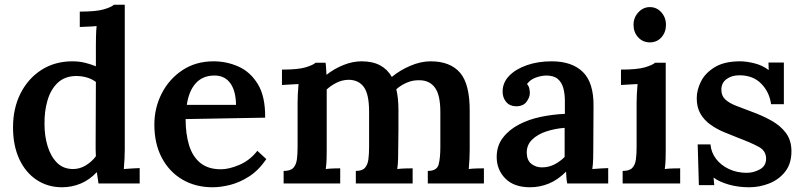

<svg xmlns="http://www.w3.org/2000/svg" viewBox="-20 -775 3398 811"><path d="M242 16Q182 16 135 -15Q88 -46 61.5 -103Q35 -160 35 -237Q35 -318 67 -381Q99 -444 155.5 -480Q212 -516 286 -516Q315 -516 340.5 -509.5Q366 -503 385 -495V-584Q385 -599 385.5 -621Q386 -643 388 -665Q371 -663 350.5 -662.5Q330 -662 317 -661V-726Q386 -726 418.5 -735.5Q451 -745 461 -755H507V-143Q507 -128 506 -105.5Q505 -83 503 -61Q541 -64 570 -65V0H396Q394 -13 392.5 -24.5Q391 -36 389 -48Q358 -15 320.5 0.5Q283 16 242 16ZM289 -61Q317 -61 342.5 -76.5Q368 -92 385 -115Q384 -129 384 -143.5Q384 -158 384 -173L385 -429Q351 -454 300 -454Q253 -453 223.5 -425Q194 -397 180.5 -350.5Q167 -304 168 -250Q168 -201 181 -158Q194 -115 220.5 -88Q247 -61 289 -61Z M878 16Q806 16 750.5 -16.5Q695 -49 663.5 -108.5Q632 -168 632 -249Q632 -319 663 -380Q694 -441 750.5 -478.5Q807 -516 882 -516Q938 -516 988 -493.5Q1038 -471 1069.5 -419Q1101 -367 1100 -278L764 -272Q764 -210 778.5 -162Q793 -114 826 -87Q859 -60 913 -60Q948 -60 992 -79Q1036 -98 1067 -138L1105 -103Q1072 -55 1032 -29.5Q992 -4 952 6Q912 16 878 16ZM769 -332H977Q976 -392 952.5 -424Q929 -456 886 -456Q837 -456 807.5 -424Q778 -392 769 -332Z M1178 0V-53Q1207 -53 1219 -66Q1231 -79 1234 -101.5Q1237 -124 1237 -153V-341Q1237 -359 1238 -379Q1239 -399 1241 -420Q1225 -419 1204.5 -418Q1184 -417 1171 -416V-481Q1239 -481 1270.5 -490.5Q1302 -500 1313 -510H1355Q1357 -500 1357.5 -485.5Q1358 -471 1359 -459Q1392 -485 1431 -500.5Q1470 -516 1507 -516Q1554 -516 1585.5 -499Q1617 -482 1635 -450Q1670 -479 1714 -497.5Q1758 -516 1799 -516Q1882 -516 1923.5 -467.5Q1965 -419 1964 -303V-143Q1964 -126 1963 -104Q1962 -82 1960 -61Q1975 -63 1993.5 -63.5Q2012 -64 2024 -64V0H1787V-53Q1826 -53 1833 -81Q1840 -109 1840 -153V-302Q1840 -374 1817 -405Q1794 -436 1752 -436Q1724 -437 1698.5 -426Q1673 -415 1654 -398Q1663 -361 1663 -310Q1663 -268 1663 -226.5Q1663 -185 1662 -143Q1662 -126 1661.5 -104Q1661 -82 1658 -61Q1674 -63 1692 -63.5Q1710 -64 1723 -64V0H1483V-53Q1510 -53 1521.5 -66Q1533 -79 1536 -101.5Q1539 -124 1539 -153V-304Q1539 -376 1517.5 -406.5Q1496 -437 1454 -438Q1427 -438 1402.5 -426Q1378 -414 1360 -397Q1360 -385 1360 -372Q1360 -359 1360 -346V-143Q1360 -126 1359.5 -104Q1359 -82 1356 -61Q1372 -63 1388.5 -63.5Q1405 -64 1417 -64V0Z M2376 0Q2373 -15 2372.5 -25.5Q2372 -36 2371 -50Q2336 -15 2298 0.5Q2260 16 2219 16Q2151 16 2114.5 -21Q2078 -58 2078 -112Q2078 -159 2104 -193Q2130 -227 2172 -249Q2214 -271 2265 -281.5Q2316 -292 2366 -294V-349Q2366 -378 2359.5 -402.5Q2353 -427 2336 -441.5Q2319 -456 2286 -456Q2263 -455 2241 -446.5Q2219 -438 2206 -420Q2214 -411 2216 -400.5Q2218 -390 2218 -382Q2218 -364 2204 -345Q2190 -326 2159 -326Q2132 -327 2117.5 -345Q2103 -363 2103 -388Q2103 -426 2130.5 -454.5Q2158 -483 2205 -499.5Q2252 -516 2310 -516Q2396 -516 2442 -471Q2488 -426 2487 -327Q2487 -274 2486.5 -234.5Q2486 -195 2486 -143Q2486 -128 2485.5 -105.5Q2485 -83 2482 -61Q2520 -64 2549 -65V0ZM2365 -235Q2325 -232 2288 -220Q2251 -208 2227.5 -185Q2204 -162 2205 -128Q2206 -97 2225 -82.5Q2244 -68 2269 -68Q2297 -68 2321 -80Q2345 -92 2365 -112Q2365 -122 2365 -133Q2365 -144 2365 -155Q2365 -169 2365 -190Q2365 -211 2365 -235Z M2610 -53Q2639 -53 2651 -66Q2663 -79 2666 -101.5Q2669 -124 2669 -153V-340Q2669 -357 2670 -377.5Q2671 -398 2673 -420Q2657 -419 2636.5 -418Q2616 -417 2603 -416V-481Q2671 -481 2703.5 -490.5Q2736 -500 2747 -510H2792V-143Q2792 -126 2791.5 -104Q2791 -82 2788 -61Q2804 -63 2822 -63.5Q2840 -64 2853 -64V0H2610ZM2725 -596Q2695 -596 2675.5 -617.5Q2656 -639 2656 -670Q2656 -701 2676.5 -723Q2697 -745 2725 -745Q2754 -745 2773.5 -723Q2793 -701 2793 -670Q2793 -639 2774 -617.5Q2755 -596 2725 -596Z M3144 16Q3098 16 3058 4.5Q3018 -7 2994 -25L2997 7H2932L2927 -165H2981Q2984 -131 3004.5 -104Q3025 -77 3059 -61Q3093 -45 3134 -45Q3163 -45 3189.5 -59.5Q3216 -74 3216 -105Q3216 -138 3184.5 -155Q3153 -172 3100 -192Q3069 -204 3038 -217Q3007 -230 2981 -248.5Q2955 -267 2939 -294Q2923 -321 2923 -360Q2923 -395 2941 -431Q2959 -467 2999.5 -491.5Q3040 -516 3106 -516Q3133 -516 3167 -507.5Q3201 -499 3227 -479L3226 -511H3291V-335H3237Q3230 -386 3195.5 -421.5Q3161 -457 3103 -457Q3071 -457 3049 -441Q3027 -425 3027 -396Q3027 -370 3044 -354.5Q3061 -339 3090 -328Q3119 -317 3153 -304Q3200 -287 3238.5 -265.5Q3277 -244 3300 -213Q3323 -182 3323 -136Q3323 -84 3297 -50.5Q3271 -17 3230 -0.5Q3189 16 3144 16Z"/></svg>

Font: Lora SemiBold
Style: Regular
Weight: 600
Designer: Olga Karpushina, Alexei Vanyashin (Cyrillic)
Foundry: Cyreal
Version: Version 3.011; ttfautohint (v1.8.4.7-5d5b)